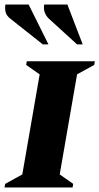

<svg xmlns="http://www.w3.org/2000/svg" viewBox="-50 -832 441 852"><path d="M-30 0 -27 -16 49 -58 126 -502 66 -544 69 -560H371L368 -544L292 -502L215 -58L275 -16L272 0ZM292 -635 167 -749Q140 -775 146 -812H249L317 -635ZM140 -635 -4 -749Q-21 -762 -25 -778Q-29 -794 -26 -812H77L165 -635Z"/></svg>

Font: Spectral SC ExtraBold
Style: Italic
Weight: 800
Italic angle: -10°
Designer: Jean-Baptiste Levee
Foundry: Production Type
Version: Version 2.001